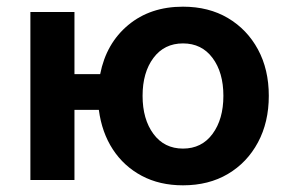

<svg xmlns="http://www.w3.org/2000/svg" viewBox="-20 -539 870 575"><path d="M71 0V-503H203V-317H280Q298 -409 364 -464Q430 -519 528 -519Q605 -519 662.5 -485Q720 -451 752.5 -391Q785 -331 785 -252Q785 -173 752.5 -112.5Q720 -52 662.5 -18Q605 16 528 16Q458 16 404.5 -12.5Q351 -41 318 -91.5Q285 -142 276 -210H203V0ZM528 -94Q584 -94 616.5 -138Q649 -182 649 -252Q649 -322 616.5 -365.5Q584 -409 528 -409Q472 -409 439.5 -365.5Q407 -322 407 -252Q407 -182 439.5 -138Q472 -94 528 -94Z"/></svg>

Font: Wix Madefor Text
Style: Bold
Weight: 700
Designer: Dalton Maag Ltd
Foundry: Dalton Maag Ltd
Version: Version 3.100